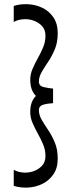

<svg xmlns="http://www.w3.org/2000/svg" viewBox="-20 -803 358 908"><path d="M231 -384V-315Q206 -314 185 -308Q164 -302 164 -282Q164 -259 177.5 -236Q191 -213 208.5 -187Q226 -161 239.5 -128.5Q253 -96 253 -53Q253 -8 232.5 21.5Q212 51 180.5 66.5Q149 82 113 84Q77 86 45 76V0Q64 11 89.5 13Q115 15 139 6.5Q163 -2 179 -19.5Q195 -37 195 -65Q195 -94 184 -120Q173 -146 159 -171Q145 -196 134 -221.5Q123 -247 123 -274Q123 -307 135 -329.5Q147 -352 171 -365.5Q195 -379 231 -384ZM45 -775Q77 -785 113 -783Q149 -781 180.5 -766Q212 -751 232.5 -721Q253 -691 253 -646Q253 -603 239.5 -570.5Q226 -538 208.5 -512Q191 -486 177.5 -463Q164 -440 164 -417Q164 -397 185 -391.5Q206 -386 231 -384V-315Q195 -320 171 -333.5Q147 -347 135 -369.5Q123 -392 123 -425Q123 -452 134 -477.5Q145 -503 159 -528Q173 -553 184 -579Q195 -605 195 -634Q195 -662 179 -679.5Q163 -697 139 -705.5Q115 -714 89.5 -712Q64 -710 45 -699Z"/></svg>

Font: Marhey Light
Style: Regular
Weight: 300
Designer: Nur Syamsi & Bustanul Arifin
Foundry: Namelatype
Version: Version 1.000